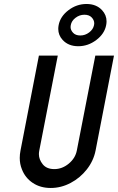

<svg xmlns="http://www.w3.org/2000/svg" viewBox="-20 -934 589 959"><path d="M457.5 -182.6Q447.3 -130.9 413.8 -88.1Q380.4 -45.4 332.8 -20.3Q285.2 4.9 233.4 4.9Q181.6 4.9 143.8 -20.3Q106 -45.4 89.4 -88.4Q78.6 -114.7 78.6 -145Q78.6 -163.1 82.5 -182.6L174.3 -656.2H268.6L176.3 -182.6Q174.3 -172.9 174.3 -164.1Q174.3 -137.2 193.6 -113.3Q212.9 -89.4 251.5 -89.4Q290.5 -89.4 323.5 -116.7Q356.4 -144 363.8 -182.6L456.1 -656.2H549.3ZM449.7 -808.6Q450.7 -813.5 450.7 -817.4Q450.7 -833.5 438 -846.9Q425.3 -860.4 401.4 -860.4Q377.4 -860.4 357.4 -845.2Q337.4 -830.1 333.5 -808.6Q332.5 -803.7 332.5 -798.8Q332.5 -783.7 345 -770.3Q357.4 -756.8 381.3 -756.8Q405.3 -756.8 425.3 -772Q445.3 -787.1 449.7 -808.6ZM412.1 -914.1Q460.9 -914.1 489.7 -883.3Q512.2 -858.9 512.2 -827.6Q512.2 -818.4 510.3 -808.6Q502 -765.1 460.9 -734.1Q419.9 -703.1 371.1 -703.1Q321.8 -703.1 293 -734.4Q271 -758.3 271 -789.6Q271 -798.8 272.9 -808.6Q281.2 -852.1 322 -883.1Q362.8 -914.1 412.1 -914.1Z"/></svg>

Font: Lambda
Style: Italic
Weight: 400
Italic angle: -11°
Designer: GGBotNet
Version: 0.22